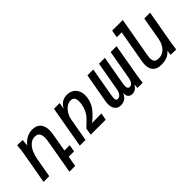

<svg xmlns="http://www.w3.org/2000/svg" viewBox="-5 -1485 2383 2383"><g transform="rotate(-45 1186.0 -294.0)"><path d="M62 -553.5 156.5 -550 148.5 -462Q185.5 -510 232 -534.8Q278.5 -559.5 331 -559.5Q403.5 -559.5 441 -517.2Q478.5 -475 478.5 -398.5Q478.5 -365 472 -330.5L430 -92H523.5L507 0H413.5L389.5 137.5H288L364.5 -298Q373 -349 373 -376Q373 -422 354.2 -448Q335.5 -474 291 -474Q243 -474 207 -442Q171 -410 149 -360.8Q127 -311.5 117.5 -257L72 0H-28L46 -417.5Q51.5 -450.5 54.5 -477.2Q57.5 -504 62 -553.5Z M705 -550H805.5L789.5 -462.5Q810.5 -507 848.2 -533.5Q886 -560 940.5 -560Q990.5 -560 1026.2 -538Q1062 -516 1080.2 -477.8Q1098.5 -439.5 1098.5 -391.5Q1098.5 -371.5 1094.5 -346.5Q1079.5 -260 1022.8 -194Q966 -128 912 -90.5L1080 -92.5L1063.5 0H800.5L815 -91Q824 -100.5 836.5 -112.2Q849 -124 855.5 -130Q893.5 -165 916.5 -191Q939.5 -217 958.2 -254.2Q977 -291.5 986 -342.5Q991 -371.5 991 -394.5Q991 -477.5 923.5 -477.5Q880.5 -477.5 846.2 -449.8Q812 -422 790.8 -383.8Q769.5 -345.5 764.5 -316L708.5 0H608Z M1712.5 0H1620L1625 -58Q1605 -23.5 1580.2 -7.2Q1555.5 9 1524.5 9Q1491 9 1470 -12Q1449 -33 1450 -82Q1428 -30 1395.8 -11Q1363.5 8 1322 8Q1292 8 1268.8 -6.2Q1245.5 -20.5 1232.2 -48.5Q1219 -76.5 1219 -116Q1219 -138 1223.5 -163.5L1292 -550H1395L1328.5 -172.5Q1322 -134.5 1322 -116.5Q1322 -95 1329 -85.5Q1336 -76 1351 -76Q1379 -76 1399.5 -99Q1420 -122 1429 -172L1495.5 -550H1598.5L1532 -172.5Q1527 -142.5 1527 -126.5Q1527 -76 1562.5 -76Q1588.5 -76 1606.2 -98.5Q1624 -121 1633.5 -172L1700 -550H1803.5L1728 -119Q1717 -58 1712.5 0Z M1888.5 -137.5Q1888.5 -167.5 1894 -196.5L1970 -626.5H1884L1901.5 -725H2088L1998 -214.5Q1990.5 -168.5 1990.5 -147.5Q1990.5 -110.5 2008 -91.2Q2025.5 -72 2069 -72Q2115.5 -72 2150.5 -96.2Q2185.5 -120.5 2207 -159.8Q2228.5 -199 2236.5 -244.5L2290 -550H2392L2315.5 -115.5Q2309.5 -84 2303.5 -36.5Q2302.5 -28.5 2298 3.5L2201 0L2210 -64Q2174.5 -24 2133 -8.2Q2091.5 7.5 2036 7.5Q1962 7.5 1925.2 -30.2Q1888.5 -68 1888.5 -137.5Z"/></g></svg>

Font: JuliaMono MediumItalic
Style: Regular
Weight: 500
Italic angle: -9°
Monospace: yes
Designer: cormullion
Foundry: corm
Version: Version 0.049; ttfautohint (v1.8.4)